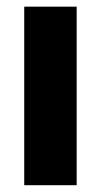

<svg xmlns="http://www.w3.org/2000/svg" viewBox="-20 -545 297 565"><path d="M51.3 0V-525.4H205.6V0Z"/></svg>

Font: Reddit Sans ExtraBold
Style: Regular
Weight: 800
Designer: Stephen Hutchings
Foundry: Reddit
Version: Version 1.014; ttfautohint (v1.8.4.7-5d5b)